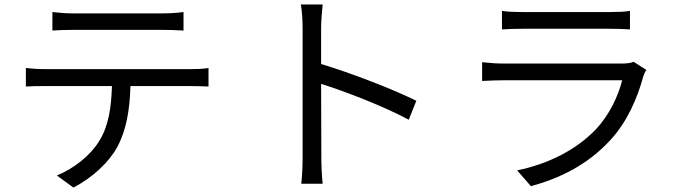

<svg xmlns="http://www.w3.org/2000/svg" viewBox="-20 -794 3040 861"><path d="M710 -660C739 -660 774 -659 803 -657V-740C774 -736 738 -734 710 -734H305C273 -734 243 -737 215 -740V-657C240 -659 273 -660 306 -660ZM183 -484C152 -484 123 -486 96 -489V-406C123 -408 152 -408 183 -408H482C479 -314 468 -230 424 -160C385 -97 313 -39 235 -7L309 47C394 4 470 -68 506 -135C546 -209 562 -300 565 -408H837C861 -408 893 -407 915 -406V-489C891 -485 858 -484 837 -484Z M1847 -342C1741 -395 1552 -467 1420 -507V-670C1420 -700 1424 -743 1427 -774H1329C1335 -743 1337 -698 1337 -670V-88C1337 -51 1335 -2 1331 30H1427C1423 -3 1421 -56 1421 -88L1420 -418C1531 -383 1704 -316 1813 -257Z M2821 -517C2810 -511 2789 -509 2766 -509H2239C2212 -509 2178 -511 2142 -515V-431C2177 -433 2215 -434 2239 -434H2770C2752 -362 2712 -277 2651 -213C2566 -124 2441 -59 2299 -30L2361 41C2488 6 2614 -53 2719 -168C2793 -249 2838 -353 2865 -452C2867 -459 2873 -472 2878 -481ZM2231 -662C2258 -664 2290 -665 2321 -665H2713C2747 -665 2781 -664 2805 -662V-745C2781 -741 2746 -740 2714 -740H2321C2289 -740 2257 -741 2231 -745Z"/></svg>

Font: Noto Sans CJK JP Regular
Style: Regular
Weight: 400
Designer: Ryoko NISHIZUKA (kana & ideographs); Paul D. Hunt (Latin, Greek & Cyrillic); Wenlong ZHANG (bopomofo); Sandoll Communica
Foundry: Adobe Systems Incorporated
Version: Version 1.001;PS 1.001;hotconv 1.0.78;makeotf.lib2.5.61930